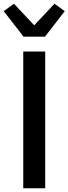

<svg xmlns="http://www.w3.org/2000/svg" viewBox="-34 -1012 368 1032"><path d="M91 0V-735H209V0ZM92 -815 77 -835 -14 -952 41 -992 150 -876 259 -992 314 -952 208 -815Z"/></svg>

Font: Iosevka Aile
Style: Bold
Weight: 700
Designer: Belleve Invis
Foundry: Belleve Invis
Version: Version 28.0.1; ttfautohint (v1.8.4)